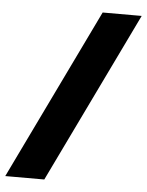

<svg xmlns="http://www.w3.org/2000/svg" viewBox="-51 -742 600 784"><g transform="rotate(5 249.0 -350.0)"><path d="M338 -700H498L160 0H0Z"/></g></svg>

Font: Fivo Sans Modern Heavy
Style: Regular
Weight: 900
Designer: Alexander Slobzheninov
Foundry: Alexander Slobzheninov
Version: 1.0